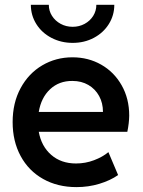

<svg xmlns="http://www.w3.org/2000/svg" viewBox="-20 -765 589 793"><path d="M32.2 -260.7Q32.2 -340.3 65.2 -401.1Q98.1 -461.9 154.5 -495.1Q210.9 -528.3 279.3 -528.3Q344.7 -528.3 397.9 -498Q451.2 -467.8 482.4 -412.8Q513.7 -357.9 513.7 -287.1Q513.2 -255.9 505.9 -220.7H140.1Q150.9 -160.6 191.7 -125.2Q232.4 -89.8 293.9 -89.8Q333 -89.8 368.4 -103.3Q403.8 -116.7 427.7 -136.7L467.8 -42Q435.5 -19.5 390.6 -5.9Q345.7 7.8 295.9 7.8Q217.8 7.8 158 -25.9Q98.1 -59.6 65.2 -120.6Q32.2 -181.6 32.2 -260.7ZM405.3 -302.7Q405.3 -339.4 389.4 -368.4Q373.5 -397.5 345 -414.1Q316.4 -430.7 279.3 -430.7Q224.1 -431.2 187 -396.5Q149.9 -361.8 140.1 -302.7ZM107.4 -745.1H181.6Q181.6 -720.2 194.8 -699.5Q208 -678.7 230.5 -666.5Q252.9 -654.3 280.3 -654.3Q307.1 -654.3 329.6 -666.5Q352.1 -678.7 365 -699.5Q377.9 -720.2 377.9 -745.1H452.1Q452.1 -701.7 429.4 -665.5Q406.7 -629.4 367.4 -608.6Q328.1 -587.9 280.3 -587.9Q232.4 -587.9 192.6 -608.6Q152.8 -629.4 130.1 -665.5Q107.4 -701.7 107.4 -745.1Z"/></svg>

Font: Reddit Sans Strawberry SemiBold
Style: Regular
Weight: 600
Designer: Stephen Hutchings
Foundry: Reddit
Version: Version 1.013